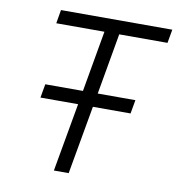

<svg xmlns="http://www.w3.org/2000/svg" viewBox="-79 -764 773 836"><g transform="rotate(10 308.0 -346.5)"><path d="M101.6 -302.7H268.1L214.4 0H279.8L333.5 -302.7H500L510.7 -363.3H344.2L391.6 -633.3H605L615.7 -693.4H123.5L113.3 -633.3H326.2L278.8 -363.3H112.3Z"/></g></svg>

Font: Cascadia Code NF Light
Style: Italic
Weight: 300
Italic angle: -10°
Monospace: yes
Designer: Aaron Bell
Foundry: Saja Typeworks
Version: Version 2404.023